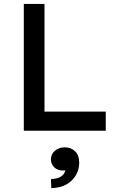

<svg xmlns="http://www.w3.org/2000/svg" viewBox="-20 -670 620 984"><path d="M102 0V-650H208V-98H522V0ZM243 294 241 248Q275 246 292.5 235Q310 224 315 202Q310 204 303 204Q275 204 258 187.5Q241 171 241 147Q241 120 261.5 102.5Q282 85 312 85Q344 85 365 105.5Q386 126 386 164Q386 198 369.5 227Q353 256 321.5 274.5Q290 293 243 294Z"/></svg>

Font: Sometype Mono SemiBold
Style: Regular
Weight: 600
Designer: Ryoichi Tsunekawa
Foundry: Dharma Type
Version: Version 1.001